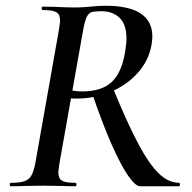

<svg xmlns="http://www.w3.org/2000/svg" viewBox="-20 -648 668 668"><path d="M18 -12Q49 -12 65 -17.5Q81 -23 89 -37Q97 -51 103 -81L185 -544Q189 -570 189 -577Q189 -598 176 -605.5Q163 -613 129 -613Q125 -613 125 -619Q125 -625 129 -625L175 -624Q215 -622 240 -622Q256 -622 270.5 -623Q285 -624 296 -625Q325 -628 347 -628Q510 -628 510 -521Q510 -508 507 -491Q497 -436 458.5 -393.5Q420 -351 364 -328Q308 -305 246 -305Q226 -305 218 -307L223 -336Q238 -330 266 -330Q333 -330 368 -362Q403 -394 415 -466Q420 -496 420 -514Q420 -563 396 -586Q372 -609 333 -609Q308 -609 298 -605.5Q288 -602 281.5 -588.5Q275 -575 269 -542L187 -81Q183 -53 183 -48Q183 -27 195.5 -19.5Q208 -12 242 -12Q246 -12 246 -6Q246 0 243 0Q213 0 197 -1L131 -2L65 -1Q48 0 18 0Q14 0 14 -6Q14 -12 18 -12ZM301 -322 371 -346Q423 -219 461.5 -147Q500 -75 533.5 -43.5Q567 -12 603 -12Q606 -12 606 -6Q606 0 603 0H467Q452 0 427 -35Q402 -70 369.5 -143Q337 -216 301 -322Z"/></svg>

Font: Cormorant Infant SemiBold
Style: Italic
Weight: 600
Italic angle: -10°
Designer: Christian Thalmann (Catharsis Fonts)
Foundry: Catharsis Fonts
Version: Version 4.000